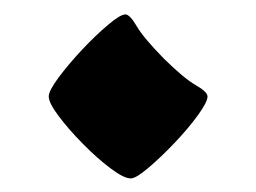

<svg xmlns="http://www.w3.org/2000/svg" viewBox="-20 -451 362 271"><path d="M272.9 -314.9Q272.9 -307.1 259.3 -288.3Q245.6 -269.5 226.1 -249Q206.5 -228.5 189.2 -213.9Q171.9 -199.2 164.6 -199.2Q154.8 -199.2 136 -213.4Q117.2 -227.5 97.2 -247.8Q77.1 -268.1 63 -286.9Q48.8 -305.7 48.8 -314.9Q48.8 -322.8 62.7 -341.6Q76.7 -360.4 95.9 -380.9Q115.2 -401.4 132.6 -416Q149.9 -430.7 157.2 -430.7Q163.6 -430.2 173.1 -413.8Q182.6 -397.5 211.4 -368.2Q239.7 -340.3 256.3 -330.8Q272.9 -321.3 272.9 -314.9Z"/></svg>

Font: Awami Nastaliq
Style: Regular
Weight: 400
Designer: Peter Martin, SIL International
Foundry: SIL International
Version: Version 3.100